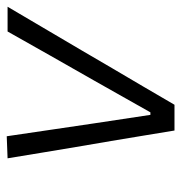

<svg xmlns="http://www.w3.org/2000/svg" viewBox="-4 -534 538 570"><g transform="rotate(-90 265.0 -249.0)"><path d="M162.5 0Q155 -46.5 147 -94.2Q139 -142 131.5 -187.5L116.5 -275.5Q107.5 -330 98 -386.2Q88.5 -442.5 80 -495.5L145.5 -498Q155 -432.5 164.5 -369Q174 -305.5 184 -237L209 -71.5H216.5L310.5 -238Q348.5 -304 384.5 -368Q420.5 -432 456.5 -495.5H530Q465.5 -385.5 399.5 -274L347.5 -185Q320 -138.5 293 -92.5Q266 -46.5 239 0Z"/></g></svg>

Font: Commissioner Light
Style: Italic
Weight: 300
Italic angle: -12°
Designer: Kostas Bartsokas
Foundry: Kostas Bartsokas
Version: Version 1.000; ttfautohint (v1.8.3)